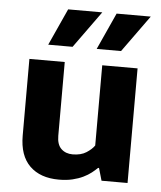

<svg xmlns="http://www.w3.org/2000/svg" viewBox="-52 -745 672 801"><g transform="rotate(5 284.5 -344.5)"><path d="M363 -480H511V0H402L387 -52H383Q373 -42 359 -31Q345 -20 325.5 -10.5Q306 -1 281 5Q256 11 224 11Q146 11 102 -32Q58 -75 58 -159V-480H206V-171Q206 -134 224.5 -116.5Q243 -99 272 -99Q307 -99 329.5 -113.5Q352 -128 363 -144ZM233 -546H131L201 -700H344ZM436 -546H334L404 -700H547Z"/></g></svg>

Font: Mukta Vaani ExtraBold
Style: Regular
Weight: 800
Designer: Noopur Datye, Girish Dalvi, Yashodeep Gholap, Pallavi Karambelkar
Foundry: Ek Type
Version: Version 2.538;PS 1.000;hotconv 16.6.51;makeotf.lib2.5.65220;